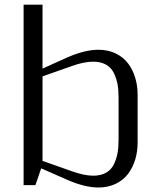

<svg xmlns="http://www.w3.org/2000/svg" viewBox="-20 -812 707 842"><path d="M160.6 -73.7 135.3 0H83.5V-791.5H166.5V-511.2L273.9 -559.6Q351.6 -593.8 411.6 -593.8Q454.1 -593.8 487.8 -577.4Q521.5 -561 542 -533.4Q562.5 -505.9 573 -470.9Q583.5 -436 583.5 -397V-186.5Q583.5 -147.5 573 -112.5Q562.5 -77.6 542 -50Q521.5 -22.5 487.8 -6.1Q454.1 10.3 411.6 10.3Q351.6 10.3 273.9 -23.9ZM166.5 -106.4 293.9 -61.5Q349.1 -41.5 388.7 -41.5Q421.9 -41.5 444.8 -54.4Q467.8 -67.4 479.2 -91.1Q490.7 -114.7 495.4 -140.4Q500 -166 500 -198.7V-384.3Q500 -417 495.4 -442.6Q490.7 -468.3 479.2 -491.9Q467.8 -515.6 444.8 -528.6Q421.9 -541.5 388.7 -541.5Q347.7 -541.5 293.9 -522L166.5 -477.1Z"/></svg>

Font: Resagnicto
Style: Regular
Weight: 500
Version: Version 0.9991